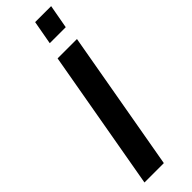

<svg xmlns="http://www.w3.org/2000/svg" viewBox="-296 -880 883 883"><g transform="rotate(-45 146.0 -438.5)"><path d="M22 0 143 -686H269L148 0ZM167 -761 188 -877H292L271 -761Z"/></g></svg>

Font: Archivo SemiCondensed SemiBold
Style: Italic
Weight: 600
Width: 4
Italic angle: -10°
Designer: Hector Gatti
Foundry: Omnibus-Type
Version: Version 2.001